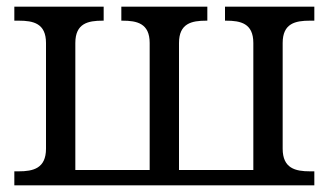

<svg xmlns="http://www.w3.org/2000/svg" viewBox="-20 -556 986 576"><path d="M23 0H923V-42H910C866 -42 828 -51 828 -110V-427C828 -486 866 -494 910 -494H923V-536H655V-494H658C702 -494 740 -486 740 -427V-46H517V-427C517 -486 555 -494 599 -494H602V-536H344V-494H347C391 -494 429 -486 429 -427V-46H206V-427C206 -486 244 -494 288 -494H291V-536H23V-494H36C80 -494 118 -486 118 -427V-110C118 -51 80 -42 36 -42H23Z"/></svg>

Font: Noto Serif Thai
Style: Regular
Weight: 400
Designer: Monotype Design Team
Foundry: Monotype Imaging Inc.
Version: Version 1.901